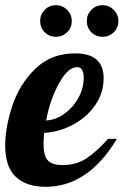

<svg xmlns="http://www.w3.org/2000/svg" viewBox="-33 -715 477 741"><path d="M-13 -153Q-13 -222 14 -305Q41 -388 102 -448.5Q163 -509 257 -509Q367 -509 367 -413Q367 -357 335 -310Q303 -263 250 -234.5Q197 -206 137 -202Q135 -172 135 -162Q135 -113 152 -95.5Q169 -78 207 -78Q261 -78 299.5 -103Q338 -128 384 -179H418Q307 6 143 6Q69 6 28 -32.5Q-13 -71 -13 -153ZM290 -415Q290 -456 265 -456Q229 -456 194.5 -393Q160 -330 145 -250Q182 -252 215.5 -276Q249 -300 269.5 -337Q290 -374 290 -415ZM122 -634Q122 -659 139.5 -677Q157 -695 183 -695Q208 -695 226 -677Q244 -659 244 -634Q244 -608 226 -590.5Q208 -573 183 -573Q157 -573 139.5 -590.5Q122 -608 122 -634ZM302 -634Q302 -659 319.5 -677Q337 -695 363 -695Q388 -695 406 -677Q424 -659 424 -634Q424 -608 406 -590.5Q388 -573 363 -573Q337 -573 319.5 -590.5Q302 -608 302 -634Z"/></svg>

Font: Lobster
Style: Regular
Weight: 400
Designer: Impallari Type
Foundry: Impallari Type
Version: Version 2.100